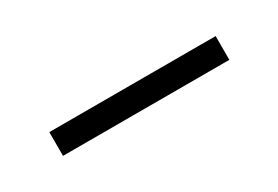

<svg xmlns="http://www.w3.org/2000/svg" viewBox="-11 -440 416 287"><g transform="rotate(-30 197.0 -296.5)"><path d="M340.8 -316.9V-275.9H53.7V-316.9Z"/></g></svg>

Font: Inter Display ExtraLight
Style: Regular
Weight: 200
Designer: Rasmus Andersson
Foundry: rsms
Version: Version 4.000;git-a52131595